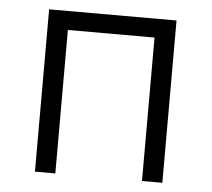

<svg xmlns="http://www.w3.org/2000/svg" viewBox="-43 -564 672 610"><g transform="rotate(5 293.0 -259.0)"><path d="M431.2 0V-457.5H154.8V0H89.8V-517.6H496.1V0Z"/></g></svg>

Font: CaskaydiaCove NFP Light
Style: Regular
Weight: 300
Designer: Aaron Bell
Foundry: Saja Typeworks
Version: Version 2111.001; VTT 6.35;Nerd Fonts 3.1.1